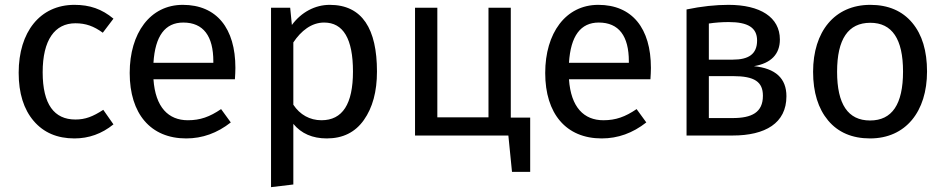

<svg xmlns="http://www.w3.org/2000/svg" viewBox="-20 -559 3901 792"><path d="M287 -539C145 -539 57 -427 57 -259C57 -174 78 -108 119 -60C160 -12 216 12 287 12C346 12 400 -7 448 -46L406 -106C363 -78 332 -66 291 -66C204 -66 156 -128 156 -261C156 -394 206 -463 291 -463C334 -463 367 -451 404 -424L448 -482C400 -522 350 -539 287 -539Z M951 -279C951 -442 874 -539 734 -539C599 -539 515 -422 515 -258C515 -90 601 12 748 12C815 12 876 -10 932 -54L892 -109C845 -77 806 -63 755 -63C675 -63 621 -116 613 -232H949C950 -248 951 -264 951 -279ZM860 -300H613C620 -411 661 -466 736 -466C819 -466 860 -410 860 -306Z M1340 -539C1280 -539 1223 -509 1184 -456L1177 -527H1098V213L1190 202V-48C1223 -8 1269 12 1328 12C1394 12 1445 -13 1481 -64C1517 -115 1535 -181 1535 -264C1535 -439 1475 -539 1340 -539ZM1306 -63C1258 -63 1217 -86 1190 -127V-384C1222 -432 1265 -466 1317 -466C1396 -466 1436 -399 1436 -264C1436 -130 1393 -63 1306 -63Z M2087 -527H1995V-75H1784V-527H1692V0H2077L2092 150H2167V-74H2087Z M2665 -279C2665 -442 2588 -539 2448 -539C2313 -539 2229 -422 2229 -258C2229 -90 2315 12 2462 12C2529 12 2590 -10 2646 -54L2606 -109C2559 -77 2520 -63 2469 -63C2389 -63 2335 -116 2327 -232H2663C2664 -248 2665 -264 2665 -279ZM2574 -300H2327C2334 -411 2375 -466 2450 -466C2533 -466 2574 -410 2574 -306Z M3090 -286C3161 -298 3197 -336 3197 -396C3197 -488 3116 -539 2985 -539C2932 -539 2874 -533 2812 -520V0H3002C3137 0 3224 -51 3224 -162C3224 -236 3179 -277 3090 -286ZM2986 -468C3065 -468 3103 -445 3103 -392C3103 -335 3067 -313 3003 -313H2904V-462C2931 -466 2958 -468 2986 -468ZM2904 -72V-245H3004C3093 -245 3127 -221 3127 -164C3127 -95 3081 -72 3002 -72Z M3570 -539C3422 -539 3334 -428 3334 -263C3334 -178 3355 -111 3396 -62C3437 -13 3495 12 3569 12C3716 12 3804 -99 3804 -264C3804 -349 3784 -416 3743 -465C3702 -514 3644 -539 3570 -539ZM3570 -465C3660 -465 3705 -398 3705 -264C3705 -129 3660 -62 3569 -62C3478 -62 3433 -129 3433 -263C3433 -398 3479 -465 3570 -465Z"/></svg>

Font: Fira Sans
Style: Regular
Weight: 400
Designer: Carrois Corporate & Edenspiekermann AG
Foundry: Carrois Corporate GbR & Edenspiekermann AG
Version: Version 4.203